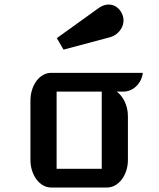

<svg xmlns="http://www.w3.org/2000/svg" viewBox="-20 -836 707 856"><path d="M115.7 -123C115.7 -55.2 157.2 0 207.5 0H457.5C508.3 0 550.3 -55.2 550.3 -123V-317.9C550.3 -369.6 525.9 -409.2 500.5 -427.7H531.2C574.2 -427.7 611.8 -465.3 616.7 -511.2H207.5C157.2 -511.2 115.7 -456.5 115.7 -387.2ZM232.4 -83.5V-427.7H433.6V-83.5ZM263.2 -614.7 470.2 -669.9C513.7 -681.6 544.4 -729.5 524.4 -773.9C504.9 -816.4 460.4 -829.1 419.4 -799.8L233.4 -666Z"/></svg>

Font: Atomic Age
Style: Regular
Weight: 400
Designer: James Grieshaber
Foundry: James Grieshaber
Version: Version 1.002